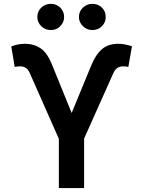

<svg xmlns="http://www.w3.org/2000/svg" viewBox="-20 -961 732 981"><path d="M280.8 0V-251.5L131.8 -588.4Q117.7 -621.6 83.5 -622.1Q76.7 -622.1 67.1 -621.1Q57.6 -620.1 55.2 -619.1L37.6 -723.6Q53.7 -730 70.6 -733.6Q87.4 -737.3 107.4 -737.3Q153.3 -737.3 188.2 -713.6Q223.1 -689.9 248 -625L346.2 -383.8L444.3 -622.1Q467.3 -679.7 499.5 -708.5Q531.7 -737.3 584 -737.3Q602.5 -737.3 620.1 -733.6Q637.7 -730 654.3 -724.6L635.7 -619.1Q633.3 -620.1 624.3 -621.1Q615.2 -622.1 608.4 -622.1Q574.7 -621.6 559.6 -588.4L409.7 -252.9V0ZM239.7 -807.6Q211.4 -807.1 190.9 -827.1Q170.4 -847.2 170.9 -874Q170.4 -902.8 190.9 -922.1Q211.4 -941.4 239.7 -941.4Q268.1 -941.4 287.8 -922.1Q307.6 -902.8 307.6 -874Q307.6 -847.2 287.8 -827.1Q268.1 -807.1 239.7 -807.6ZM452.1 -807.6Q424.3 -807.1 403.8 -827.1Q383.3 -847.2 383.3 -874Q383.3 -902.8 403.8 -922.1Q424.3 -941.4 452.1 -941.4Q481 -941.4 500.7 -922.1Q520.5 -902.8 520 -874Q520.5 -847.2 500.7 -827.1Q481 -807.1 452.1 -807.6Z"/></svg>

Font: Inter Semi Bold
Style: Regular
Weight: 600
Designer: Rasmus Andersson
Foundry: rsms
Version: Version 4.000;git-e0f93cc